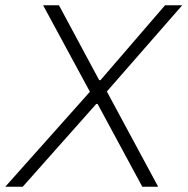

<svg xmlns="http://www.w3.org/2000/svg" viewBox="-56 -706 709 726"><path d="M-36 0 284 -359 107 -686H167L319 -403H324L568 -686H633L348 -360L542 0H482L313 -313H308L30 0Z"/></svg>

Font: Archivo SemiCondensed Thin
Style: Italic
Weight: 250
Width: 4
Italic angle: -10°
Designer: Hector Gatti
Foundry: Omnibus-Type
Version: Version 2.001